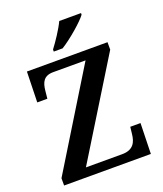

<svg xmlns="http://www.w3.org/2000/svg" viewBox="-166 -1038 969 1144"><g transform="rotate(-20 319.0 -465.5)"><path d="M255 -784V-771H311C370 -807 461 -886 486 -921V-931H348C327 -886 284 -822 255 -784ZM40 0H590L595 -194H530L525 -150C520 -102 502 -57 429 -57H199L575 -667V-714H64L59 -520H123L128 -569C133 -620 149 -657 210 -657H415L40 -46Z"/></g></svg>

Font: Noto Serif Georgian SemiBold
Style: Regular
Weight: 600
Designer: Monotype Design Team, Akaki Razmadze
Foundry: Google LLC
Version: Version 2.003